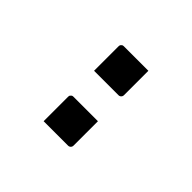

<svg xmlns="http://www.w3.org/2000/svg" viewBox="20 -985 560 560"><g transform="rotate(-45 300.0 -705.0)"><path d="M140 -761Q165 -761 190.5 -761Q216 -761 241 -761Q245 -761 247 -759.5Q249 -758 250.5 -756Q252 -754 252 -750V-649Q227 -649 201.5 -649Q176 -649 151 -649Q148 -649 145.5 -650.5Q143 -652 141.5 -654.5Q140 -657 140 -660ZM348 -761Q373 -761 398.5 -761Q424 -761 449 -761Q453 -761 455 -759.5Q457 -758 458.5 -756Q460 -754 460 -750V-649Q435 -649 409.5 -649Q384 -649 359 -649Q356 -649 353.5 -650.5Q351 -652 349.5 -654.5Q348 -657 348 -660Z"/></g></svg>

Font: RecMonoLinear Nerd Font Mono
Style: Regular
Weight: 400
Monospace: yes
Version: Version 1.085; ttfautohint (v1.8.4.7-5d5b);Nerd Fonts 3.2.1